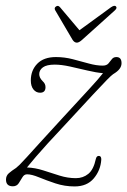

<svg xmlns="http://www.w3.org/2000/svg" viewBox="-20 -646 446 673"><path d="M335 -86Q332.5 -49 308.8 -20.8Q285 7.5 241.5 7.5Q206.5 7.5 174.2 -3.2Q142 -14 116.5 -24.5Q91 -35 75 -35Q64.5 -35 58.5 -24.5Q52.5 -14 45.5 -3.5Q38.5 7 25 7Q1 7 1 -16.5Q1 -30 11 -38.8Q21 -47.5 36.5 -57.5Q41 -61 49.5 -69.2Q58 -77.5 74.5 -95.8Q91 -114 120.2 -146.2Q149.5 -178.5 196 -229Q257.5 -296 292 -333.2Q326.5 -370.5 341 -389.5Q317 -391.5 286.5 -398.8Q256 -406 225.5 -412.8Q195 -419.5 172 -419.5Q143.5 -419.5 130.5 -410Q117.5 -400.5 117.5 -386Q117.5 -380.5 120.2 -374.2Q123 -368 130 -361Q139.5 -352.5 139.5 -340.5Q139.5 -321 120.5 -321Q106.5 -321 97.2 -332.5Q88 -344 88 -364Q88 -399.5 110.8 -422.8Q133.5 -446 176 -446Q206 -446 235 -438.5Q264 -431 290.8 -423.5Q317.5 -416 340 -416Q353.5 -416 360 -423.5Q366.5 -431 372 -438.5Q377.5 -446 388 -446Q406 -446 406 -424.5Q406 -414 399.2 -404.8Q392.5 -395.5 376.5 -386Q370.5 -382 354.8 -366Q339 -350 305.5 -314Q272 -278 213.5 -214.5Q173 -171.5 147.8 -143.8Q122.5 -116 105.8 -96.5Q89 -77 74.5 -59Q103 -58 131.5 -48.8Q160 -39.5 188.8 -30.5Q217.5 -21.5 246 -21.5Q271 -21.5 289.5 -36.5Q308 -51.5 316 -89Q318.5 -100 327 -99.5Q335.5 -99 335 -86ZM268.5 -507Q257 -496.5 249.5 -496.5Q240.5 -496.5 234 -507L173.5 -610Q168.5 -619 177.5 -624Q184 -628 190.5 -620.5L258.5 -540L369 -620.5Q381 -628.5 386 -624Q392 -618.5 383 -610Z"/></svg>

Font: Fraunces 72pt S100 Thin
Style: Italic
Weight: 100
Italic angle: -16°
Version: Version 1.000; ttfautohint (v1.8.3)